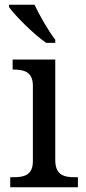

<svg xmlns="http://www.w3.org/2000/svg" viewBox="-20 -786 360 806"><path d="M174 -606H212V-619C183 -657 146 -721 125 -766H18V-756C43 -721 121 -642 174 -606ZM23 0H307V-42H294C249 -42 212 -51 212 -114V-536H33V-494H36C80 -494 118 -485 118 -426V-109C118 -50 80 -42 36 -42H23Z"/></svg>

Font: Noto Fangsong KSS Rotated
Style: Regular
Weight: 400
Designer: LIU Zhao, ZHANG Congyu, Kushim JIANG
Foundry: Guyu Beijing Co. Ltd.
Version: Version 1.000;November 16, 2022;FontCreator 11.5.0.2427 64-b